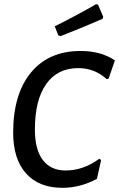

<svg xmlns="http://www.w3.org/2000/svg" viewBox="-20 -892 570 919"><path d="M440 -872 449 -870 474 -812 471 -802Q382 -763 270 -719L259 -723L242 -766Q352 -821 440 -872ZM366 -648Q463 -648 530 -603L500 -516L491 -513Q433 -566 354 -566Q255 -566 201 -489.5Q147 -413 147 -272Q147 -176 185 -126Q223 -76 294 -76Q379 -76 455 -132L464 -126L444 -36Q364 7 279 7Q166 7 104.5 -62Q43 -131 43 -257Q43 -441 128 -544.5Q213 -648 366 -648Z"/></svg>

Font: Alegreya Sans SC Medium
Style: Italic
Weight: 500
Italic angle: -7°
Designer: Juan Pablo del Peral
Foundry: Huerta Tipografica
Version: Version 2.007